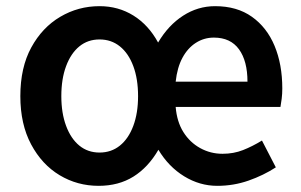

<svg xmlns="http://www.w3.org/2000/svg" viewBox="-20 -589 978 623"><path d="M300 14Q231 14 173.5 -20.5Q116 -55 81 -120.5Q46 -186 46 -277Q46 -370 81.5 -435Q117 -500 175.5 -534.5Q234 -569 303 -569Q364 -569 413 -538.5Q462 -508 493 -451Q526 -507 574 -538Q622 -569 678 -569Q749 -569 797.5 -534.5Q846 -500 871 -440Q896 -380 896 -302Q896 -284 894 -268.5Q892 -253 890 -242H550Q554 -194 575 -160.5Q596 -127 629.5 -108.5Q663 -90 702 -90Q738 -90 768.5 -102Q799 -114 830 -133L875 -46Q835 -20 786.5 -3Q738 14 685 14Q628 14 577.5 -17Q527 -48 494 -103Q461 -46 413 -16Q365 14 300 14ZM303 -94Q341 -94 369 -116.5Q397 -139 412.5 -180.5Q428 -222 428 -277Q428 -333 412.5 -374.5Q397 -416 369 -438.5Q341 -461 303 -461Q265 -461 237.5 -438.5Q210 -416 194.5 -374.5Q179 -333 179 -277Q179 -222 194.5 -180.5Q210 -139 237.5 -116.5Q265 -94 303 -94ZM550 -324H783Q783 -391 755.5 -429Q728 -467 674 -467Q642 -467 615.5 -450Q589 -433 572 -401.5Q555 -370 550 -324Z"/></svg>

Font: Noto Sans JP Thin SemiBold
Style: Regular
Weight: 600
Version: Version 2.004-H2;hotconv 1.0.118;makeotfexe 2.5.65603